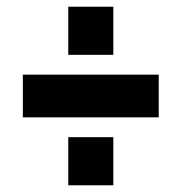

<svg xmlns="http://www.w3.org/2000/svg" viewBox="-20 -589 539 571"><path d="M317 -569H183V-426H317ZM452 -367H48V-240H452ZM317 -181H183V-38H317Z"/></svg>

Font: RT Raleway ExtraBold
Style: Regular
Weight: 400
Designer: Matt McInerney, Pablo Impallari, Rodrigo Fuenzalida — Edited by Milan Moffatt in April 2016
Foundry: Matt McInerney, Pablo Impallari, Rodrigo Fuenzalida — Edited by Milan Moffatt in April 2016
Version: Version 3.001